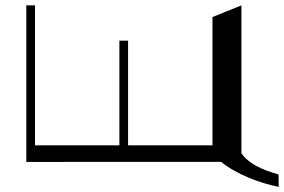

<svg xmlns="http://www.w3.org/2000/svg" viewBox="-20 -616 1080 730"><path d="M1038.9 47.2C974.6 29.8 922.8 3.9 897.9 -33.4V-595.6L787.8 -551.2V-63.5H467V-461.3H433.9V-63.5H113.1V-595.8H80V-0.4L820.7 -0.6C878 46.2 966.4 80 1039.8 94.5C1039.4 78.7 1039.1 63 1038.9 47.2Z"/></svg>

Font: Novoposelensky
Style: Regular
Weight: 400
Designer: Sasha Pavljenko
Version: Version 1.002;Fontself Maker 3.5.4